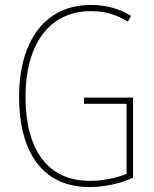

<svg xmlns="http://www.w3.org/2000/svg" viewBox="-20 -745 620 775"><path d="M319 -351V-326H491V-43C450 -27 397 -15 342 -15C170 -15 83 -144 83 -355C83 -555 171 -700 347 -700C395 -700 444 -690 496 -658L509 -681C456 -713 403 -725 347 -725C156 -725 57 -572 57 -354C57 -136 148 10 341 10C397 10 463 -2 517 -28V-351Z"/></svg>

Font: Noto Sans Ethiopic Condensed Thin
Style: Regular
Weight: 100
Width: 3
Designer: Monotype Design Team
Foundry: Monotype Imaging Inc.
Version: Version 2.102